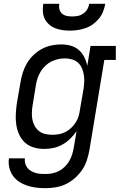

<svg xmlns="http://www.w3.org/2000/svg" viewBox="-20 -770 640 1003"><path d="M217 213Q192 213 168 210Q144 207 121.5 199.5Q99 192 80 179.5Q61 167 47.5 148Q34 129 28.5 105Q23 81 27 57H110Q108 70 111.5 83Q115 96 122.5 106Q130 116 141 122.5Q152 129 164.5 133Q177 137 190.5 138Q204 139 217 139Q235 139 253 135.5Q271 132 287.5 123.5Q304 115 318 101.5Q332 88 341.5 71.5Q351 55 356.5 38Q362 21 365 3L380 -85Q366 -64 347 -45.5Q328 -27 305.5 -14.5Q283 -2 258.5 3Q234 8 210 8Q210 8 210 8Q210 8 210 8Q182 8 155.5 0Q129 -8 110 -25.5Q91 -43 80 -67.5Q69 -92 65 -118.5Q61 -145 62.5 -173.5Q64 -202 68 -230L87 -340Q91 -365 99 -390.5Q107 -416 120.5 -439Q134 -462 154 -481.5Q174 -501 198 -514Q222 -527 248 -532.5Q274 -538 299 -538Q325 -538 349 -531.5Q373 -525 391 -509.5Q409 -494 420 -472Q431 -450 436 -426L453 -530H585V-457H525L447 15Q442 42 433.5 68Q425 94 409 117.5Q393 141 371 160.5Q349 180 323.5 192Q298 204 271 208.5Q244 213 217 213ZM254 -66Q271 -66 288 -69Q305 -72 321 -80Q337 -88 350.5 -100.5Q364 -113 374 -128Q384 -143 389.5 -159.5Q395 -176 397 -193L416 -303Q419 -322 420 -341Q421 -360 418 -378.5Q415 -397 408 -413.5Q401 -430 388 -442Q375 -454 357 -459.5Q339 -465 320 -465Q301 -465 283 -461Q265 -457 248 -448.5Q231 -440 217 -426.5Q203 -413 193 -397Q183 -381 177 -363.5Q171 -346 168 -328L150 -218Q147 -199 146.5 -180Q146 -161 149.5 -143.5Q153 -126 162 -110.5Q171 -95 185 -84.5Q199 -74 217 -70Q235 -66 254 -66ZM345 -610Q325 -610 305 -613Q285 -616 267.5 -623Q250 -630 235.5 -643Q221 -656 213 -673Q205 -690 204 -710Q203 -730 206 -750H290Q287 -736 290.5 -722Q294 -708 304 -699Q314 -690 328 -687Q342 -684 357 -684Q372 -684 387 -687Q402 -690 415 -699Q428 -708 436 -721.5Q444 -735 446 -750H530Q526 -729 518.5 -709.5Q511 -690 497 -673Q483 -656 465 -643Q447 -630 426.5 -623Q406 -616 385.5 -613Q365 -610 345 -610Z"/></svg>

Font: Iosevka Curly Slab Extended
Style: Italic
Weight: 400
Width: 7
Italic angle: -9°
Monospace: yes
Designer: Belleve Invis
Foundry: Belleve Invis
Version: Version 11.1.0; ttfautohint (v1.8.3)